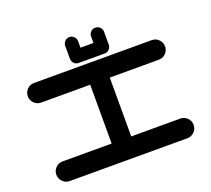

<svg xmlns="http://www.w3.org/2000/svg" viewBox="-149 -1112 1432 1304"><g transform="rotate(-20 567.0 -460.0)"><path d="M992.2 -142.1Q1021.5 -142.1 1042.2 -121.3Q1063 -100.6 1063 -71.3Q1063 -42 1042.2 -21Q1021.5 0 992.2 0H141.6Q112.3 0 91.6 -21Q70.8 -42 70.8 -71.3Q70.8 -100.6 91.6 -121.3Q112.3 -142.1 141.6 -142.1H496.1V-567.4H141.6Q112.3 -567.4 91.6 -588.1Q70.8 -608.9 70.8 -638.2Q70.8 -667.5 91.6 -688.2Q112.3 -709 141.6 -709H992.2Q1021.5 -709 1042.2 -688.2Q1063 -667.5 1063 -638.2Q1063 -608.9 1042.2 -588.1Q1021.5 -567.4 992.2 -567.4H637.7V-142.1ZM473.6 -732.9Q454.1 -732.9 440.7 -746.3Q427.2 -759.8 426.8 -779.8V-873Q426.8 -892.6 440.4 -906.2Q454.1 -919.9 473.6 -919.9Q492.7 -919.9 506.3 -906.2Q520 -892.6 520 -873V-826.2H613.8V-873Q613.8 -892.6 627.4 -906.2Q641.1 -919.9 660.6 -919.9Q679.7 -919.9 693.6 -906.2Q707.5 -892.6 707.5 -873V-779.8Q707.5 -760.3 693.6 -746.6Q679.7 -732.9 660.6 -732.9Z"/></g></svg>

Font: Robtronika
Style: Regular
Weight: 400
Designer: GGBot
Version: 1.00